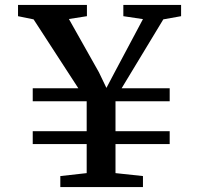

<svg xmlns="http://www.w3.org/2000/svg" viewBox="-20 -763 812 783"><path d="M299.5 -403 117 -684 53.5 -697V-743H334.5V-697L261 -685.5L383.5 -468L414 -404.5L448 -469L563 -685L483 -697V-743H718.5V-697L646 -684L476 -403H672V-350H451V-228H672V-175.5H451V-57L563 -45V0H226V-45L333.5 -57V-175.5H113.5V-228H333.5V-350H113.5V-403Z"/></svg>

Font: Merriweather 36pt SemiBold
Style: Regular
Weight: 600
Version: Version 2.100